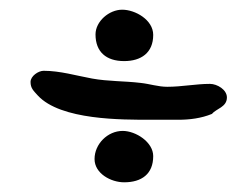

<svg xmlns="http://www.w3.org/2000/svg" viewBox="-20 -548 488 396"><path d="M291 -301H348C371 -301 395 -304 417 -313C426 -324 448 -327 448 -347C448 -363 428 -375 413 -375C384 -375 355 -369 325 -369C306 -369 289 -375 270 -377C237 -381 203 -380 170 -386C137 -392 104 -402 70 -402C59 -402 43 -391 43 -379C43 -366 49 -361 58 -351C105 -300 232 -301 291 -301ZM175 -220C175 -190 209 -172 236 -172C272 -172 296 -189 296 -226C296 -255 260 -278 233 -278C202 -278 175 -251 175 -220ZM177 -477C177 -441 199 -422 236 -422C271 -422 296 -439 296 -476C296 -507 259 -528 232 -528C205 -528 177 -504 177 -477Z"/></svg>

Font: ChillLongCangKaiShu Bold
Style: Regular
Weight: 700
Version: Version 3.500;Glyphs 3.1.1 (3135)